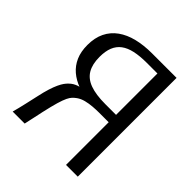

<svg xmlns="http://www.w3.org/2000/svg" viewBox="-194 -850 984 984"><g transform="rotate(45 297.5 -358.0)"><path d="M524.1 0V-716H346Q286.4 -716 237.9 -703.9Q189.4 -691.8 154.4 -666.7Q119.4 -641.7 100.5 -603.1Q81.7 -564.6 81.7 -512.1Q81.7 -463.8 97.3 -428.5Q112.9 -393.2 141.2 -368.9Q169.6 -344.5 208.8 -330.2Q248.1 -315.9 295.4 -309.2H339.2H479.4L438.9 -343.1V0ZM466.5 -362.6H361.2Q293 -362.6 250.7 -378Q208.3 -393.3 188.6 -426.5Q168.8 -459.8 168.8 -512.8Q168.8 -554.2 180.3 -582.8Q191.9 -611.4 215.4 -628.9Q239 -646.5 275.3 -654.5Q311.7 -662.6 361.2 -662.6H502.6L438.9 -700.3V-326.3ZM369.8 -309.2 215.9 -335.3Q204.1 -332.5 193.8 -328.9Q183.6 -325.2 173.3 -319.4Q163.1 -313.5 152.3 -302.7Q145 -295.8 137 -284.7Q129 -273.5 120.6 -255.6Q112.2 -237.7 103.5 -210.5Q94.8 -183.2 86.3 -143.5Q80.6 -117.9 71.3 -76.9Q62 -35.8 52.3 0H139.3Q142.3 -13.3 145.1 -26.7Q148 -40.1 151 -53.5Q154 -66.9 156.8 -80.1Q159.6 -93.4 162.3 -106Q174.3 -159.8 183.6 -191.5Q193 -223.1 201.2 -240.1Q209.4 -257 217.8 -265.5Q226.2 -274.1 236.8 -281.7Q253.9 -293.8 276.7 -299.6Q299.6 -305.4 323.9 -307.3Q348.3 -309.2 369.8 -309.2Z"/></g></svg>

Font: Russolo 10pt ExtraLight
Style: Regular
Weight: 200
Designer: Micah Stupak-Hahn
Version: Version 1.000